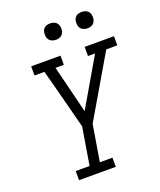

<svg xmlns="http://www.w3.org/2000/svg" viewBox="-167 -1041 956 1144"><g transform="rotate(-20 311.0 -468.5)"><path d="M133 0V-58H221L260 -295L204 -511L160 -677H97V-735H283V-677H230L305 -375L481 -677H436V-735H622V-677H552L324 -288L286 -58H366V0ZM490 -833Q478 -833 466.5 -837.5Q455 -842 448 -851Q441 -860 439 -872.5Q437 -885 439 -898Q440 -906 444.5 -914.5Q449 -923 456.5 -928Q464 -933 473 -935Q482 -937 490 -937Q503 -937 514.5 -932.5Q526 -928 533 -919Q540 -910 542 -897.5Q544 -885 542 -872Q540 -864 535.5 -855.5Q531 -847 523.5 -842Q516 -837 507.5 -835Q499 -833 490 -833ZM290 -833Q278 -833 266.5 -837.5Q255 -842 248 -851Q241 -860 239 -872.5Q237 -885 239 -898Q240 -906 244.5 -914.5Q249 -923 256.5 -928Q264 -933 273 -935Q282 -937 290 -937Q303 -937 314.5 -932.5Q326 -928 333 -919Q340 -910 342 -897.5Q344 -885 342 -872Q340 -864 335.5 -855.5Q331 -847 323.5 -842Q316 -837 307.5 -835Q299 -833 290 -833Z"/></g></svg>

Font: Iosevka Slab Light Extended
Style: Italic
Weight: 300
Width: 7
Italic angle: -9°
Monospace: yes
Designer: Belleve Invis
Foundry: Belleve Invis
Version: Version 11.1.0; ttfautohint (v1.8.3)